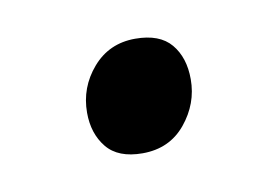

<svg xmlns="http://www.w3.org/2000/svg" viewBox="-32 -380 315 217"><g transform="rotate(-10 125.0 -271.5)"><path d="M118 -207Q90 -207 77 -223Q64 -239 64 -263Q64 -292 83 -314Q102 -336 132 -336Q160 -336 173 -320.5Q186 -305 186 -280Q186 -252 167.5 -229.5Q149 -207 118 -207Z"/></g></svg>

Font: Spectral SemiBold
Style: Italic
Weight: 600
Italic angle: -10°
Designer: Jean-Baptiste Levee
Foundry: Production Type
Version: Version 2.001